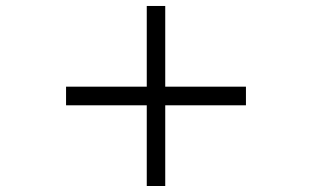

<svg xmlns="http://www.w3.org/2000/svg" viewBox="-20 -620 1040 640"><path d="M530.8 -269V0H469.2V-269H200.2V-331.1H469.2V-600.1H530.8V-331.1H799.8V-269Z"/></svg>

Font: Charis SIL Afr
Style: Italic
Weight: 400
Italic angle: -11°
Foundry: SIL International
Version: Version 5.000